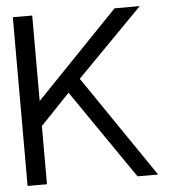

<svg xmlns="http://www.w3.org/2000/svg" viewBox="-51 -742 702 789"><g transform="rotate(-5 300.0 -348.0)"><path d="M450.5 -696 111 -343.5V-696H31V0H111V-240L232 -367L484.5 0H569.5L283 -420L554.5 -696Z"/></g></svg>

Font: Kode
Style: Regular
Weight: 400
Monospace: yes
Designer: Isa Ozler
Foundry: Kadena LLC
Version: Version 1.000;gftools[0.9.28]